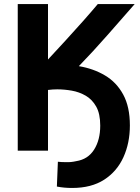

<svg xmlns="http://www.w3.org/2000/svg" viewBox="-20 -730 696 952"><path d="M371 -402Q440 -473 512.5 -555.5Q585 -638 648 -710H465Q434 -673 391.5 -625Q349 -577 303.5 -527.5Q258 -478 218 -435V-710H68V17H218V-284Q242 -287 264 -287Q299 -287 336 -280.5Q373 -274 405 -255.5Q437 -237 457 -201.5Q477 -166 477 -107Q477 -36 446.5 12Q416 60 358 69Q332 75 308 74Q301 74 286 73.5Q271 73 267 72L262 195Q297 202 338 202Q433 202 496.5 161Q560 120 592 49.5Q624 -21 624 -108Q624 -200 591 -261Q558 -322 500.5 -356Q443 -390 371 -402Z"/></svg>

Font: Repo Bold
Style: Bold
Weight: 700
Designer: Stefan Peev
Foundry: Context Ltd
Version: Version 1.502